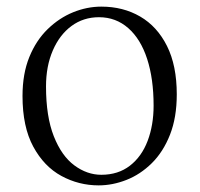

<svg xmlns="http://www.w3.org/2000/svg" viewBox="-20 -546 604 580"><path d="M278 14Q218 14 165.5 -14.5Q113 -43 80.5 -103Q48 -163 48 -256Q48 -323 68.5 -373.5Q89 -424 124 -458Q159 -492 201 -509Q243 -526 286 -526Q352 -526 403.5 -496Q455 -466 484.5 -407Q514 -348 514 -261Q514 -191 493.5 -139Q473 -87 438.5 -53Q404 -19 362 -2.5Q320 14 278 14ZM286 -18Q337 -18 372.5 -45.5Q408 -73 426 -120.5Q444 -168 444 -227Q444 -308 424.5 -368Q405 -428 367.5 -461Q330 -494 279 -494Q232 -494 196 -467.5Q160 -441 139.5 -393.5Q119 -346 119 -285Q119 -194 142.5 -134.5Q166 -75 204.5 -46.5Q243 -18 286 -18Z"/></svg>

Font: Early Summer Mincho Light
Style: Regular
Weight: 300
Designer: GuiWonder
Version: Version 1.002